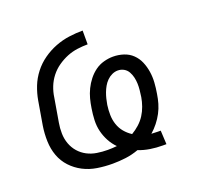

<svg xmlns="http://www.w3.org/2000/svg" viewBox="-99 -640 798 760"><g transform="rotate(-20 300.0 -260.0)"><path d="M464 8Q437 8 411.5 4Q386 0 363 -9Q336 1 308 4.5Q280 8 253 8Q220 8 188.5 3Q157 -2 130 -16Q103 -30 82.5 -52Q62 -74 51.5 -102.5Q41 -131 40 -163.5Q39 -196 44 -228L61 -328Q66 -357 77 -385Q88 -413 107 -437.5Q126 -462 151.5 -480Q177 -498 205.5 -509Q234 -520 263.5 -524Q293 -528 321 -528V-470Q300 -470 277.5 -467Q255 -464 234 -455.5Q213 -447 193.5 -433.5Q174 -420 159.5 -401.5Q145 -383 136.5 -361.5Q128 -340 125 -318L108 -218Q104 -196 104.5 -173Q105 -150 112.5 -129.5Q120 -109 134 -93Q148 -77 167 -67Q186 -57 208.5 -53.5Q231 -50 253 -50Q263 -50 272.5 -50.5Q282 -51 292 -52Q276 -68 265 -88.5Q254 -109 248.5 -131.5Q243 -154 244 -178.5Q245 -203 249 -227Q252 -247 257 -266Q262 -285 271 -303.5Q280 -322 293 -338.5Q306 -355 322.5 -367Q339 -379 359 -384.5Q379 -390 398 -390Q421 -390 442.5 -383Q464 -376 479.5 -361Q495 -346 503.5 -326Q512 -306 515.5 -283.5Q519 -261 517.5 -238Q516 -215 512 -192Q509 -172 503.5 -153Q498 -134 488.5 -116Q479 -98 466 -81.5Q453 -65 437 -51Q444 -51 451 -50.5Q458 -50 465 -50Q468 -50 470.5 -50Q473 -50 476 -50L479 8Q475 8 471.5 8Q468 8 464 8ZM365 -76Q382 -86 397 -99.5Q412 -113 422.5 -129.5Q433 -146 439.5 -164.5Q446 -183 449 -201Q451 -215 452.5 -229Q454 -243 453.5 -256.5Q453 -270 450 -283Q447 -296 440.5 -307.5Q434 -319 422.5 -325.5Q411 -332 397 -332Q385 -332 373 -326.5Q361 -321 351.5 -311.5Q342 -302 335.5 -290.5Q329 -279 324.5 -267Q320 -255 317 -242.5Q314 -230 312 -218Q309 -197 309.5 -176Q310 -155 316.5 -136Q323 -117 335.5 -102Q348 -87 365 -76Z"/></g></svg>

Font: Iosevka SS04 Lt Ex Obl
Style: Regular
Weight: 300
Width: 7
Italic angle: -9°
Monospace: yes
Designer: Belleve Invis
Foundry: Belleve Invis
Version: Version 19.0.0; ttfautohint (v1.8.4)